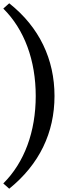

<svg xmlns="http://www.w3.org/2000/svg" viewBox="-20 -877 468 1166"><path d="M36 -857 0 -825C129 -697 197 -509 197 -294C197 -79 129 109 0 237L36 269C219 121 311 -71 311 -294C311 -517 219 -712 36 -857Z"/></svg>

Font: TPK Tissa Web Medium
Style: Regular
Weight: 500
Designer: Jacques Le Bailly, Suppakit Chalermlarp | Katatrad Co.,Ltd.
Foundry: Jacques Le Bailly, Cadson Demak Co.,Ltd.
Version: Version 5.000;Glyphs 3.1.2 (3151)